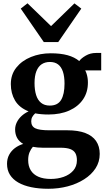

<svg xmlns="http://www.w3.org/2000/svg" viewBox="-20 -880 644 1162"><path d="M272 262.5Q215.5 262.5 169.5 253Q123.5 243.5 90.8 224.8Q58 206 40.2 177.8Q22.5 149.5 22.5 111.5Q22.5 81 35.2 57Q48 33 70.2 16.2Q92.5 -0.5 120.5 -9Q95.5 -23.5 83.5 -45.5Q71.5 -67.5 71.5 -96.5Q71.5 -119 81.8 -140Q92 -161 110.5 -178Q129 -195 153 -206Q96.5 -228.5 71 -271.8Q45.5 -315 45.5 -371Q45.5 -429.5 79 -471.2Q112.5 -513 167.5 -535.2Q222.5 -557.5 287 -557.5Q346.5 -557.5 389 -545.8Q431.5 -534 459.5 -510.5Q471 -527 498.8 -543.2Q526.5 -559.5 561 -559.5H592.5V-454H495.5Q500.5 -445.5 504.2 -433.5Q508 -421.5 510 -408.2Q512 -395 512 -381.5Q512.5 -322.5 482.8 -278.8Q453 -235 399.2 -211Q345.5 -187 273 -187Q251.5 -187 230.8 -188.8Q210 -190.5 193 -194Q182 -184 175.5 -172.5Q169 -161 169 -146Q169 -115.5 193.8 -103.5Q218.5 -91.5 278 -91.5H387.5Q452.5 -91.5 496 -75Q539.5 -58.5 561.5 -26.5Q583.5 5.5 583.5 51.5Q583.5 100 558.2 138.8Q533 177.5 489.2 205.2Q445.5 233 389.8 247.8Q334 262.5 272 262.5ZM287 203Q329 203 364.8 190.5Q400.5 178 423 152.8Q445.5 127.5 445.5 90Q445.5 64 436.2 47.2Q427 30.5 405.2 22.2Q383.5 14 345 14H237.5Q221 14 206 12.5Q191 11 179 8.5Q167 22 158.8 41.5Q150.5 61 150.5 89Q150.5 125 166 150.5Q181.5 176 212 189.5Q242.5 203 287 203ZM281.5 -241Q329 -241 349.8 -275.2Q370.5 -309.5 370.5 -374Q370.5 -417 360.8 -446.2Q351 -475.5 331.5 -490.2Q312 -505 282 -505Q253 -505 232.2 -491.2Q211.5 -477.5 200.2 -449Q189 -420.5 189 -377Q189 -336 198.5 -305.2Q208 -274.5 228.5 -257.8Q249 -241 281.5 -241ZM245 -625.5 105.5 -828 146.5 -860 289 -722 430.5 -859.5 472 -828 332.5 -625.5Z"/></svg>

Font: Merriweather 48pt
Style: Bold
Weight: 700
Version: Version 2.100